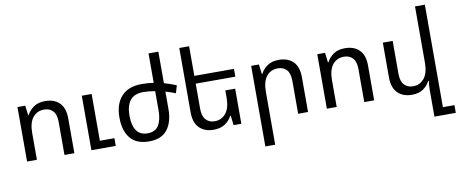

<svg xmlns="http://www.w3.org/2000/svg" viewBox="-80 -1116 4078 1708"><g transform="rotate(-10 1959.0 -262.0)"><path d="M86.9 0V-492.2H157.2L168 -404.8H172.9Q192.9 -444.8 233.4 -473.4Q273.9 -502 336.9 -502Q419.9 -502 467 -455.1Q514.2 -408.2 514.2 -314V0H424.8V-296.9Q424.8 -365.2 395.5 -397.2Q366.2 -429.2 315.9 -429.2Q252.9 -429.2 214.4 -382.6Q175.8 -335.9 175.8 -241.2V0ZM668 0V-492.2H756.8V-69.8H888.2V0Z M1406.7 -243.2Q1406.7 -125 1353.8 -56.4Q1300.8 12.2 1188 12.2Q1074.7 12.2 1019.3 -55.4Q963.9 -123 963.9 -241.2Q963.9 -365.2 1026.9 -433.6Q1089.8 -502 1210.9 -502Q1264.6 -502 1317.9 -494.1V-759.8H1406.7V-475.1Q1460.9 -460 1516.6 -437L1496.6 -368.2Q1452.6 -386.2 1406.7 -398.9ZM1210.9 -429.2Q1130.9 -429.2 1092.8 -381.6Q1054.7 -334 1054.7 -242.2Q1054.7 -157.2 1086.7 -109.1Q1118.7 -61 1188 -61Q1257.8 -61 1287.8 -110.6Q1317.9 -160.2 1317.9 -246.1V-418.9Q1291 -423.8 1263.9 -426.5Q1236.8 -429.2 1210.9 -429.2Z M2022.5 -316.9V0H1952.6L1941.9 -86.9H1936.5Q1917.5 -46.9 1876.5 -18.6Q1835.4 9.8 1772.5 9.8Q1690.4 9.8 1643.1 -37.6Q1595.7 -85 1595.7 -178.2V-759.8H1684.6V-492.2H2042.5V-421.9H1684.6V-194.8Q1684.6 -127.9 1714.6 -95.5Q1744.6 -63 1793.5 -63Q1856.4 -63 1895 -110.6Q1933.6 -158.2 1933.6 -252V-316.9Z M2197.8 235.8V-492.2H2268.1L2278.8 -404.8H2283.7Q2303.7 -444.8 2344.2 -473.4Q2384.8 -502 2447.8 -502Q2530.8 -502 2577.9 -455.1Q2625 -408.2 2625 -314V0H2535.6V-296.9Q2535.6 -365.2 2506.3 -397.2Q2477.1 -429.2 2426.8 -429.2Q2363.8 -429.2 2325.2 -382.6Q2286.6 -335.9 2286.6 -241.2V235.8Z M2794.9 0V-492.2H2865.2L2876 -404.8H2880.9Q2900.9 -444.8 2941.4 -473.4Q2981.9 -502 3044.9 -502Q3127.9 -502 3175 -455.1Q3222.2 -408.2 3222.2 -314V0H3132.8V-296.9Q3132.8 -365.2 3103.5 -397.2Q3074.2 -429.2 3023.9 -429.2Q2960.9 -429.2 2922.4 -382.6Q2883.8 -335.9 2883.8 -241.2V0Z M3814 166H3918V235.8H3725.1V-1Q3725.1 -43.9 3731 -86.9H3725.1Q3706.1 -46.9 3666.5 -18.6Q3627 9.8 3564 9.8Q3481.9 9.8 3434.6 -37.6Q3387.2 -85 3387.2 -178.2V-492.2H3476.1V-194.8Q3476.1 -127.9 3506.1 -95.5Q3536.1 -63 3585 -63Q3647.9 -63 3686.5 -110.6Q3725.1 -158.2 3725.1 -252V-759.8H3814Z"/></g></svg>

Font: Kurinto Seri
Style: Regular
Weight: 400
Designer: Kurinto was developed by Clint Goss from a range of fonts that are compatible with the SIL Open Font License Version 1.1
Foundry: Clinton F. Goss
Version: Version 2.196; July 25, 2020